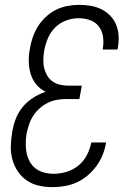

<svg xmlns="http://www.w3.org/2000/svg" viewBox="-20 -763 540 791"><path d="M197 8Q168 8 140.5 2Q113 -4 91 -19Q69 -34 54 -56Q39 -78 31.5 -104.5Q24 -131 24.5 -159.5Q25 -188 30 -217Q34 -244 44 -271Q54 -298 72 -320.5Q90 -343 115.5 -359.5Q141 -376 168 -385Q145 -396 129.5 -415Q114 -434 106.5 -458Q99 -482 98.5 -508.5Q98 -535 103 -562Q107 -586 115 -609.5Q123 -633 136.5 -654.5Q150 -676 169.5 -694Q189 -712 211.5 -723Q234 -734 258.5 -738.5Q283 -743 307 -743Q331 -743 354 -739Q377 -735 397.5 -725Q418 -715 434 -698.5Q450 -682 458.5 -661Q467 -640 468.5 -616.5Q470 -593 466 -569L464 -559H403L404 -566Q408 -590 404 -614Q400 -638 386 -655.5Q372 -673 349.5 -680.5Q327 -688 303 -688Q277 -688 251 -678Q225 -668 206 -648.5Q187 -629 176.5 -603.5Q166 -578 162 -553Q159 -535 158.5 -517Q158 -499 162 -482.5Q166 -466 174.5 -451.5Q183 -437 196.5 -427.5Q210 -418 227 -414Q244 -410 262 -410H317L307 -355H252Q233 -355 213.5 -351.5Q194 -348 176 -339Q158 -330 142.5 -316Q127 -302 116 -284.5Q105 -267 99 -248Q93 -229 89 -210Q86 -190 86 -170Q86 -150 90 -131Q94 -112 103.5 -95.5Q113 -79 128 -68Q143 -57 162 -52Q181 -47 201 -47Q227 -47 254 -55Q281 -63 303 -81Q325 -99 338 -124Q351 -149 356 -176H417Q413 -151 403.5 -126.5Q394 -102 378 -80Q362 -58 341.5 -40.5Q321 -23 297 -12Q273 -1 247 3.5Q221 8 197 8Z"/></svg>

Font: Iosevka Term Curly Lt Obl
Style: Regular
Weight: 300
Italic angle: -9°
Designer: Belleve Invis
Foundry: Belleve Invis
Version: Version 32.3.0